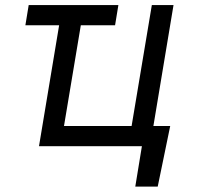

<svg xmlns="http://www.w3.org/2000/svg" viewBox="-20 -565 762 742"><path d="M90.9 -545.5H437.5L424.7 -467.3H292.3L227.3 -78.1H488.6L566.8 -545.5H650.6L572.8 -78.1H637.8L589.5 156.2H502.8L528.4 0H130.7L208.5 -467.3H78.1Z"/></svg>

Font: Inter P
Style: Italic
Weight: 400
Italic angle: -9.40001°
Designer: Rasmus Andersson
Foundry: rsms
Version: Version 3.018;git-588b23468